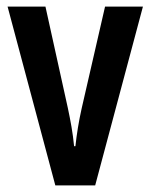

<svg xmlns="http://www.w3.org/2000/svg" viewBox="-20 -563 457 583"><path d="M148 0H269L414 -543H299L228 -234C219 -194 213 -156 209 -119H205C201 -161 194 -197 186 -235L118 -543H3Z"/></svg>

Font: Noto Sans Hebrew ExtraCondensed SemiBold
Style: Regular
Weight: 600
Width: 2
Designer: Ben Nathan
Foundry: Google LLC
Version: Version 3.001